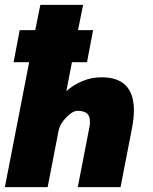

<svg xmlns="http://www.w3.org/2000/svg" viewBox="-29 -770 629 790"><path d="M91 -514H27L52 -646H116L137 -750H313L292 -646H354L329 -514H267L244 -395Q273 -421 310.5 -436.5Q348 -452 389 -452Q522 -452 522 -316Q522 -285 514 -242L467 0H291L338 -242Q341 -257 341 -269Q341 -293 328.5 -303.5Q316 -314 290 -314Q270 -314 244 -287.5Q218 -261 212 -232L167 0H-9Z"/></svg>

Font: Teachers ExtraBold
Style: Italic
Weight: 800
Designer: Alfredo Marco Pradil & Chank Diesel
Version: Version 0.009